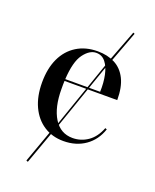

<svg xmlns="http://www.w3.org/2000/svg" viewBox="-135 -642 708 876"><g transform="rotate(20 218.5 -203.5)"><path d="M174.2 -24.2 167.7 -27.4 300.8 -410.5 307.3 -407.3ZM108.1 155.6 100 152.4 163.7 -25 171.8 -21ZM308.9 -406.5 300.8 -410.5 358.9 -562.9 366.1 -559.7ZM227.4 11.3Q173.4 11.3 132.3 -15.3Q91.1 -41.9 68.1 -91.1Q45.2 -140.3 45.2 -207.3Q45.2 -275 68.1 -324.2Q91.1 -373.4 134.3 -400.4Q177.4 -427.4 236.3 -427.4Q283.9 -427.4 319.8 -408.9Q355.6 -390.3 375.4 -350.8Q395.2 -311.3 395.2 -248.4H105.6L104.8 -257.3H308.9Q310.5 -301.6 302.8 -337.9Q295.2 -374.2 277.8 -396.4Q260.5 -418.5 232.3 -418.5Q200 -418.5 172.2 -381Q144.4 -343.5 139.5 -255.6V-254Q138.7 -242.7 138.7 -231.5Q138.7 -220.2 138.7 -209.7Q138.7 -120.2 171 -68.1Q203.2 -16.1 262.1 -16.1Q302.4 -16.1 335.9 -39.1Q369.4 -62.1 387.9 -109.7L396 -106.5Q377.4 -50.8 333.1 -19.8Q288.7 11.3 227.4 11.3Z"/></g></svg>

Font: Playfair 144pt SemiCondensed Medium
Style: Regular
Weight: 500
Width: 4
Designer: Claus Eggers Sørensen
Foundry: Claus Eggers Sørensen
Version: Version 2.203